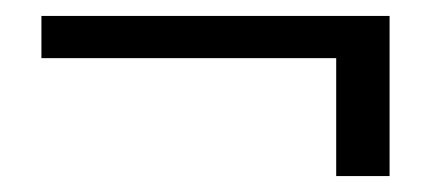

<svg xmlns="http://www.w3.org/2000/svg" viewBox="-20 -395 551 241"><path d="M402 -322H32V-375H469V-174H402Z"/></svg>

Font: Trirong ExtraBold
Style: Regular
Weight: 800
Designer: Katatrad Team
Foundry: CadsonDemak
Version: Version 1.001